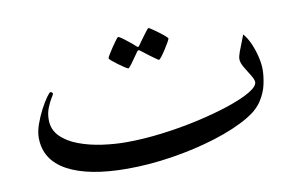

<svg xmlns="http://www.w3.org/2000/svg" viewBox="-58 -559 1073 688"><g transform="rotate(-10 478.5 -214.5)"><path d="M893.6 -239.3Q893.6 -215.3 887.5 -185.8Q881.3 -156.2 862.8 -127.4Q844.2 -98.6 807.1 -76.7Q753.9 -45.4 678.5 -22Q603 1.5 519 14.6Q435.1 27.8 355.5 27.8Q214.4 27.8 137.7 -13.9Q61 -55.7 61 -136.7Q61 -158.7 70.3 -185.1Q79.6 -211.4 92.3 -235.6Q105 -259.8 116 -275.1Q127 -290.5 130.4 -290.5Q132.8 -290.5 135.7 -288.1Q138.7 -285.6 138.7 -283.2Q138.7 -281.7 130.9 -269Q123 -256.3 115.2 -236.8Q107.4 -217.3 107.4 -193.8Q107.4 -157.7 131.8 -133.1Q156.2 -108.4 195.6 -93.8Q234.9 -79.1 280 -72.8Q325.2 -66.4 366.7 -66.4Q429.2 -66.4 497.6 -75Q565.9 -83.5 630.1 -97.9Q694.3 -112.3 746.3 -129.6Q798.3 -147 828.9 -165Q859.4 -183.1 859.4 -198.7Q859.4 -208 849.1 -224.4Q838.9 -240.7 828.4 -258.3Q817.9 -275.9 817.9 -289.1Q817.9 -298.3 824 -315.4Q830.1 -332.5 837.2 -349.4Q844.2 -366.2 846.7 -374Q861.3 -357.4 871.8 -332.8Q882.3 -308.1 887.9 -283.2Q893.6 -258.3 893.6 -239.3ZM580.6 -406.7Q580.6 -404.3 574.5 -393.3Q568.4 -382.3 559.8 -369.1Q551.3 -356 543.9 -346.4Q536.6 -336.9 533.7 -336.9Q532.2 -336.9 523.2 -343.3Q514.2 -349.6 502.7 -358.2Q491.2 -366.7 482.7 -373.5Q474.1 -380.4 473.1 -380.9Q470.2 -383.3 467.8 -383.3Q465.3 -383.3 462.9 -380.9Q461.9 -379.9 452.6 -366.2Q443.4 -352.5 433.3 -339.1Q423.3 -325.7 420.4 -325.7Q418.5 -325.7 408.4 -332Q398.4 -338.4 386.5 -347.2Q374.5 -356 365.7 -363.5Q356.9 -371.1 356.9 -373.5Q356.9 -376.5 363.5 -387.2Q370.1 -397.9 378.7 -410.9Q387.2 -423.8 394.5 -433.3Q401.9 -442.9 403.3 -442.9Q407.7 -442.9 421.4 -432.6Q435.1 -422.4 447.8 -411.9Q460.4 -401.4 461.4 -399.9Q465.8 -395.5 467.8 -395.5Q470.7 -395.5 474.1 -400.9Q475.1 -402.3 484.6 -415.8Q494.1 -429.2 504.2 -442.4Q514.2 -455.6 516.1 -455.6Q518.6 -455.6 528.6 -448.7Q538.6 -441.9 550.8 -432.9Q563 -423.8 571.8 -416Q580.6 -408.2 580.6 -406.7Z"/></g></svg>

Font: Scheherazade New
Style: Regular
Weight: 400
Designer: SIL International
Foundry: SIL International
Version: Version 4.000